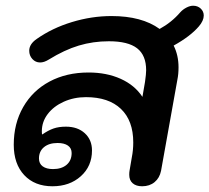

<svg xmlns="http://www.w3.org/2000/svg" viewBox="-20 -640 731 670"><path d="M691 -586Q691 -568 674 -548Q644 -513 586 -481Q603 -447 603 -405Q603 -381 599 -362L542 -44Q537 -19 519.5 -4.5Q502 10 476 10Q455 10 443 -0.5Q431 -11 431 -30Q431 -39 432 -44L440 -91Q445 -116 445 -143Q445 -219 402 -260Q359 -301 280 -301Q238 -301 202.5 -285Q167 -269 146.5 -242Q126 -215 126 -182Q126 -173 127 -171H128Q148 -185 166.5 -191.5Q185 -198 210 -198Q251 -198 276 -175Q301 -152 301 -115Q301 -60 262 -25Q223 10 163 10Q101 10 64.5 -29Q28 -68 28 -135Q28 -209 61 -266.5Q94 -324 153 -355.5Q212 -387 289 -387Q352 -387 401 -365Q450 -343 477 -302L486 -354Q490 -382 490 -395Q490 -447 458.5 -471.5Q427 -496 360 -496Q305 -496 255 -481Q205 -466 150 -432Q134 -422 120 -422Q104 -422 93 -434Q82 -446 82 -463Q82 -486 108 -504Q162 -542 231 -563Q300 -584 369 -584Q475 -584 537 -539Q579 -562 609 -597Q618 -607 630.5 -613.5Q643 -620 654 -620Q670 -620 680.5 -610Q691 -600 691 -586ZM116 -87Q116 -69 129 -59.5Q142 -50 165 -50Q195 -50 212.5 -65Q230 -80 230 -106Q230 -123 217 -132Q204 -141 181 -141Q151 -141 133.5 -126.5Q116 -112 116 -87Z"/></svg>

Font: Kodchasan SemiBold
Style: Italic
Weight: 600
Italic angle: -10°
Version: Version 1.000; ttfautohint (v1.6)